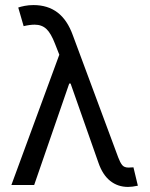

<svg xmlns="http://www.w3.org/2000/svg" viewBox="-20 -737 596 765"><path d="M372.1 -88.9 261.2 -404.3H255.9L116.2 0H25.4L216.3 -519L199.2 -562.5Q183.1 -604.5 164.8 -621.6Q146.5 -638.7 118.2 -638.7Q99.1 -638.7 74.2 -632.8L52.7 -707Q62 -710.4 78.4 -713.6Q94.7 -716.8 113.3 -716.8Q170.4 -716.8 209.5 -687Q248.5 -657.2 270.5 -595.7L451.2 -109.4Q458.5 -89.8 466.6 -79.6Q474.6 -69.3 492.2 -69.3L511.7 -70.3L529.3 2.9Q506.3 7.8 490.2 7.8Q449.2 7.8 418.9 -16.4Q388.7 -40.5 372.1 -88.9Z"/></svg>

Font: Pretendard Std
Style: Regular
Weight: 400
Designer: Base glyphs from Inter by Rasmus Andersson; Hangeul glyphs from Noto Sans CJK(Source Han Sans) by Jang Soo-young and Kan
Foundry: Kil Hyung-jin
Version: Version 1.309